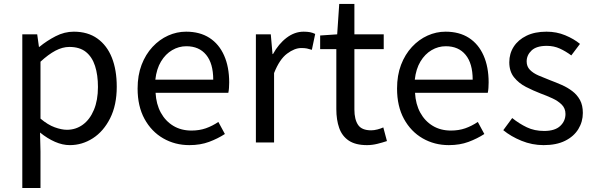

<svg xmlns="http://www.w3.org/2000/svg" viewBox="-20 -716 2986 965"><path d="M92.1 229V-543.4H167L175.7 -480.5H178.1Q215.2 -511.1 259.5 -533.9Q303.9 -556.8 350.9 -556.8Q421.4 -556.8 469.5 -522.3Q517.7 -487.8 542.3 -426.1Q566.8 -364.3 566.8 -280Q566.8 -187.5 533.5 -121.5Q500.3 -55.6 446.7 -21.1Q393.1 13.4 330.9 13.4Q294.3 13.4 256.2 -3.3Q218.1 -20 181.2 -49.9L183.5 45.2V229ZM316.3 -63.7Q361 -63.7 396.3 -89.4Q431.6 -115.2 451.9 -163.6Q472.3 -212 472.3 -278.8Q472.3 -339.2 457.7 -384.5Q443.1 -429.8 411.8 -454.9Q380.5 -480.1 328.4 -480.1Q294.3 -480.1 258.6 -461.3Q223 -442.4 183.5 -405.9V-119.9Q220.4 -88.7 255 -76.2Q289.6 -63.7 316.3 -63.7Z M931.7 13.4Q859.5 13.4 800.4 -20.6Q741.3 -54.6 706.4 -118.2Q671.6 -181.9 671.6 -271Q671.6 -337.5 691.6 -390.1Q711.7 -442.7 746.5 -480.1Q781.4 -517.6 825 -537.2Q868.6 -556.8 915.4 -556.8Q984.6 -556.8 1032.8 -525.7Q1081 -494.5 1106.4 -437.1Q1131.9 -379.7 1131.9 -301.7Q1131.9 -287.4 1130.9 -274.1Q1130 -260.7 1127.6 -249.7H761.9Q765 -192.4 788.3 -149.8Q811.7 -107.2 851.1 -83.5Q890.4 -59.8 942.3 -59.8Q981.8 -59.8 1014.5 -71.2Q1047.1 -82.7 1077.5 -103.1L1110.3 -42.5Q1074.8 -19.4 1031 -3Q987.2 13.4 931.7 13.4ZM760.7 -315.5H1051.7Q1051.7 -397.1 1016.2 -440.3Q980.8 -483.6 916.5 -483.6Q878.5 -483.6 845.1 -463.9Q811.7 -444.3 789.2 -406.9Q766.7 -369.6 760.7 -315.5Z M1266.1 0V-543.4H1341L1349.7 -444.4H1352.1Q1380.4 -495.9 1420.6 -526.3Q1460.7 -556.8 1506.2 -556.8Q1524.9 -556.8 1538.2 -554.2Q1551.6 -551.6 1564.2 -545.4L1547.4 -465.6Q1533.2 -470.2 1522.3 -472.4Q1511.3 -474.6 1494.2 -474.6Q1460.7 -474.6 1422.9 -446.4Q1385 -418.2 1357.5 -348.8V0Z M1824.5 13.4Q1766.9 13.4 1733 -9.3Q1699.2 -32 1684.8 -72.8Q1670.4 -113.5 1670.4 -167.7V-469H1589.1V-537.6L1674.7 -543.4L1685 -696.2H1761.2V-543.4H1908.6V-469H1761.2V-165.4Q1761.2 -116 1779.6 -88.5Q1797.9 -61 1845.4 -61Q1860 -61 1877.1 -65.4Q1894.1 -69.8 1906.5 -75.6L1924.8 -7Q1902.2 0.6 1876.2 7Q1850.2 13.4 1824.5 13.4Z M2235.7 13.4Q2163.5 13.4 2104.4 -20.6Q2045.3 -54.6 2010.4 -118.2Q1975.6 -181.9 1975.6 -271Q1975.6 -337.5 1995.6 -390.1Q2015.7 -442.7 2050.5 -480.1Q2085.4 -517.6 2129 -537.2Q2172.6 -556.8 2219.4 -556.8Q2288.6 -556.8 2336.8 -525.7Q2385 -494.5 2410.4 -437.1Q2435.9 -379.7 2435.9 -301.7Q2435.9 -287.4 2434.9 -274.1Q2434 -260.7 2431.6 -249.7H2065.9Q2069 -192.4 2092.3 -149.8Q2115.7 -107.2 2155.1 -83.5Q2194.4 -59.8 2246.3 -59.8Q2285.8 -59.8 2318.5 -71.2Q2351.1 -82.7 2381.5 -103.1L2414.3 -42.5Q2378.8 -19.4 2335 -3Q2291.2 13.4 2235.7 13.4ZM2064.7 -315.5H2355.7Q2355.7 -397.1 2320.2 -440.3Q2284.8 -483.6 2220.5 -483.6Q2182.5 -483.6 2149.1 -463.9Q2115.7 -444.3 2093.2 -406.9Q2070.7 -369.6 2064.7 -315.5Z M2712.1 13.4Q2654.6 13.4 2601.3 -8.3Q2548 -30 2509.5 -61.7L2554.4 -122.7Q2589.7 -94.3 2628 -76.1Q2666.2 -57.8 2714.9 -57.8Q2768.8 -57.8 2795.4 -82.6Q2822.1 -107.5 2822.1 -143.1Q2822.1 -171.1 2803.7 -189.8Q2785.2 -208.5 2756.5 -221.7Q2727.7 -235 2697.5 -246Q2659.9 -260.6 2623.6 -279.1Q2587.4 -297.7 2563.5 -327.5Q2539.7 -357.2 2539.7 -403Q2539.7 -446.6 2562 -481.3Q2584.3 -516 2626.2 -536.4Q2668.1 -556.8 2726.8 -556.8Q2777.3 -556.8 2820.6 -538.8Q2863.9 -520.9 2895 -495.4L2851.4 -437.5Q2823.4 -458.3 2793.6 -471.9Q2763.8 -485.5 2727.9 -485.5Q2676.2 -485.5 2651.6 -462.2Q2627 -438.9 2627 -407.3Q2627 -381.8 2643.4 -365Q2659.7 -348.2 2686.8 -336.5Q2714 -324.7 2744.2 -313.1Q2774.2 -301.9 2803.5 -289Q2832.7 -276.1 2856.5 -257.9Q2880.4 -239.8 2894.9 -213.5Q2909.4 -187.2 2909.4 -148.2Q2909.4 -104.1 2886.7 -67.1Q2864 -30.1 2820.3 -8.4Q2776.7 13.4 2712.1 13.4Z"/></svg>

Font: Noto Sans TC
Style: Regular
Weight: 100
Designer: Ryoko NISHIZUKA 西塚涼子 (kana, bopomofo & ideographs); Paul D. Hunt (Latin, Greek & Cyrillic); Sandoll Communications 산돌커뮤니
Foundry: Adobe
Version: Version 2.004;hotconv 1.0.118;makeotfexe 2.5.65603